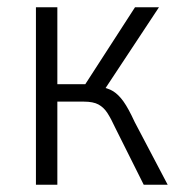

<svg xmlns="http://www.w3.org/2000/svg" viewBox="-20 -509 497 529"><path d="M79 0V-489H138V-277H215L352 -489H418L264 -256L250 -271Q277 -267 292 -257.5Q307 -248 320.5 -229Q334 -210 351 -173L442 0H376L298 -156Q286 -182 276 -197.5Q266 -213 251.5 -221Q237 -229 211 -229H138V0Z"/></svg>

Font: Nunito Sans 10pt Condensed Light
Style: Regular
Weight: 300
Width: 3
Designer: Vernon Adams
Foundry: Vernon Adams
Version: Version 3.101;gftools[0.9.27]